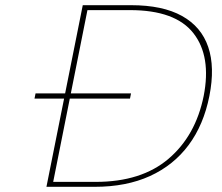

<svg xmlns="http://www.w3.org/2000/svg" viewBox="-20 -720 855 740"><path d="M117 -360H231L299 -700H485Q607 -700 681.5 -658.5Q756 -617 782.5 -539Q809 -461 787 -350Q765 -239 707 -161Q649 -83 558 -41.5Q467 0 345 0H159L227 -340H113ZM185 -19H349Q525 -19 629.5 -108Q734 -197 765 -350Q795 -503 725.5 -592Q656 -681 481 -681H317L253 -360H485L481 -340H249Z"/></svg>

Font: Albert Sans Thin
Style: Italic
Weight: 250
Italic angle: -11.25°
Designer: Andreas Rasmussen
Foundry: a.Foundry
Version: Version 1.025